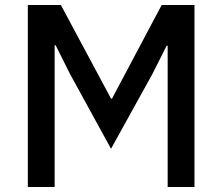

<svg xmlns="http://www.w3.org/2000/svg" viewBox="-20 -753 896 773"><path d="M200 0H92V-733H225L427 -356H431L631 -733H763V0H655V-569H651L594 -456L427 -154L262 -455L204 -571H200Z"/></svg>

Font: IBM Plex Sans JP Medm
Style: Regular
Weight: 500
Designer: Mike Abbink; Paul van der Laan; Pieter van Rosmalen; Wujin Sim; Yejin Wi; Jinhee Kim; Boomi Park; Yona Kim; Kichan Ma
Foundry: Sandoll Inc.
Version: Version 1.002